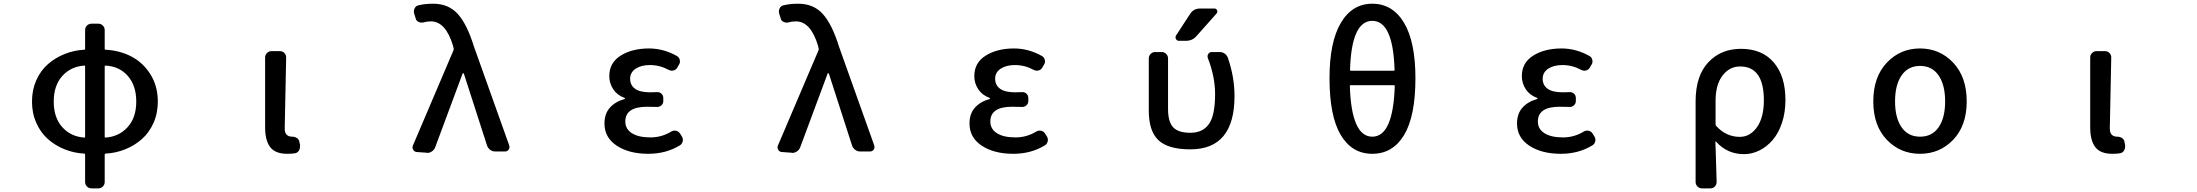

<svg xmlns="http://www.w3.org/2000/svg" viewBox="-20 -830 12040 1052"><path d="M557.6 -470.7Q553.7 -470.7 553.7 -466.8V-80.1Q553.7 -76.2 557.6 -76.2Q631.8 -81.1 679.2 -133.3Q726.6 -185.5 726.6 -273.4Q726.6 -361.3 680.2 -414.1Q633.8 -466.8 557.6 -470.7ZM442.4 -76.2Q446.3 -76.2 446.3 -80.1V-466.8Q446.3 -470.7 442.4 -470.7Q368.2 -465.8 321.3 -413.6Q274.4 -361.3 274.4 -273.4Q274.4 -185.5 321.3 -133.3Q368.2 -81.1 442.4 -76.2ZM518.6 -700.2Q533.2 -700.2 543.5 -689.9Q553.7 -679.7 553.7 -665V-562.5Q553.7 -558.6 557.6 -557.6Q635.7 -553.7 699.7 -520.5Q763.7 -487.3 804.2 -422.9Q844.7 -358.4 844.7 -273.4Q844.7 -209 820.8 -155.8Q796.9 -102.5 756.8 -67.4Q716.8 -32.2 665.5 -11.7Q614.3 8.8 557.6 11.7Q553.7 11.7 553.7 16.6V167Q553.7 181.6 543.5 191.9Q533.2 202.1 518.6 202.1H481.4Q466.8 202.1 456.5 191.9Q446.3 181.6 446.3 167V16.6Q446.3 11.7 442.4 11.7Q385.7 8.8 334.5 -11.7Q283.2 -32.2 243.2 -67.4Q203.1 -102.5 179.2 -155.8Q155.3 -209 155.3 -273.4Q155.3 -337.9 179.2 -391.1Q203.1 -444.3 243.2 -479Q283.2 -513.7 334.5 -534.2Q385.7 -554.7 442.4 -557.6Q446.3 -558.6 446.3 -562.5V-665Q446.3 -679.7 456.5 -689.9Q466.8 -700.2 481.4 -700.2Z M1553.7 12.7Q1488.3 12.7 1460.4 -23.9Q1432.6 -60.5 1432.6 -132.8V-515.6Q1432.6 -529.3 1442.9 -539.6Q1453.1 -549.8 1467.8 -549.8H1513.7Q1528.3 -549.8 1538.1 -539.6Q1547.9 -529.3 1547.9 -515.6Q1540 -166 1540 -126Q1540 -81.1 1581.1 -81.1Q1595.7 -81.1 1606.9 -73.7Q1618.2 -66.4 1620.1 -53.7L1624 -35.2Q1624 -31.2 1624 -27.3Q1624 -16.6 1619.1 -6.8Q1611.3 6.8 1596.7 9.8Q1578.1 12.7 1553.7 12.7Z M2364.3 -22.5Q2358.4 -7.8 2345.7 0Q2334 7.8 2321.3 7.8Q2319.3 7.8 2317.4 6.8L2263.7 2.9Q2251 2 2244.1 -8.8Q2240.2 -15.6 2240.2 -21.5Q2240.2 -26.4 2242.2 -32.2L2464.8 -554.7Q2466.8 -558.6 2465.8 -563.5L2461.9 -580.1Q2421.9 -712.9 2340.8 -712.9Q2318.4 -712.9 2298.8 -707Q2286.1 -704.1 2273.4 -710Q2260.7 -715.8 2257.8 -728.5L2249 -756.8Q2245.1 -771.5 2252 -784.7Q2258.8 -797.9 2272.5 -800.8Q2306.6 -809.6 2353.5 -809.6Q2437.5 -809.6 2488.3 -753.4Q2539.1 -697.3 2577.1 -574.2L2770.5 -32.2Q2771.5 -28.3 2771.5 -24.4Q2771.5 -16.6 2767.6 -10.7Q2759.8 0 2747.1 0H2693.4Q2677.7 0 2665.5 -9.3Q2653.3 -18.6 2648.4 -33.2L2521.5 -426.8Q2520.5 -428.7 2518.1 -428.7Q2515.6 -428.7 2514.6 -426.8Z M3532.2 12.7Q3426.8 12.7 3359.4 -31.7Q3292 -76.2 3292 -153.3Q3292 -207 3321.8 -240.2Q3351.6 -273.4 3401.4 -287.1Q3404.3 -288.1 3404.3 -290.5Q3404.3 -293 3401.4 -293.9Q3361.3 -308.6 3339.8 -341.3Q3318.4 -374 3318.4 -413.1Q3318.4 -486.3 3380.9 -525.4Q3443.4 -564.5 3536.1 -564.5Q3615.2 -564.5 3688.5 -523.4Q3701.2 -516.6 3704.6 -502Q3708 -487.3 3700.2 -475.6L3690.4 -459Q3683.6 -447.3 3669.9 -443.8Q3656.2 -440.4 3643.6 -447.3Q3594.7 -473.6 3541 -473.6Q3493.2 -473.6 3462.9 -453.6Q3432.6 -433.6 3432.6 -398.4Q3432.6 -363.3 3459.5 -343.8Q3486.3 -324.2 3542 -324.2Q3557.6 -324.2 3580.1 -325.2Q3593.8 -326.2 3604 -316.9Q3614.3 -307.6 3614.3 -293V-276.4Q3614.3 -262.7 3604 -252.9Q3593.8 -243.2 3579.1 -244.1Q3550.8 -245.1 3525.4 -245.1Q3406.2 -245.1 3406.2 -164.1Q3406.2 -123 3442.4 -100.1Q3478.5 -77.1 3543.9 -77.1Q3605.5 -77.1 3658.2 -109.4Q3669.9 -116.2 3683.6 -113.8Q3697.3 -111.3 3705.1 -99.6L3715.8 -83Q3721.7 -74.2 3721.7 -63.5Q3721.7 -60.5 3720.7 -56.6Q3717.8 -42 3706.1 -34.2Q3629.9 12.7 3532.2 12.7Z M4364.3 -22.5Q4358.4 -7.8 4345.7 0Q4334 7.8 4321.3 7.8Q4319.3 7.8 4317.4 6.8L4263.7 2.9Q4251 2 4244.1 -8.8Q4240.2 -15.6 4240.2 -21.5Q4240.2 -26.4 4242.2 -32.2L4464.8 -554.7Q4466.8 -558.6 4465.8 -563.5L4461.9 -580.1Q4421.9 -712.9 4340.8 -712.9Q4318.4 -712.9 4298.8 -707Q4286.1 -704.1 4273.4 -710Q4260.7 -715.8 4257.8 -728.5L4249 -756.8Q4245.1 -771.5 4252 -784.7Q4258.8 -797.9 4272.5 -800.8Q4306.6 -809.6 4353.5 -809.6Q4437.5 -809.6 4488.3 -753.4Q4539.1 -697.3 4577.1 -574.2L4770.5 -32.2Q4771.5 -28.3 4771.5 -24.4Q4771.5 -16.6 4767.6 -10.7Q4759.8 0 4747.1 0H4693.4Q4677.7 0 4665.5 -9.3Q4653.3 -18.6 4648.4 -33.2L4521.5 -426.8Q4520.5 -428.7 4518.1 -428.7Q4515.6 -428.7 4514.6 -426.8Z M5532.2 12.7Q5426.8 12.7 5359.4 -31.7Q5292 -76.2 5292 -153.3Q5292 -207 5321.8 -240.2Q5351.6 -273.4 5401.4 -287.1Q5404.3 -288.1 5404.3 -290.5Q5404.3 -293 5401.4 -293.9Q5361.3 -308.6 5339.8 -341.3Q5318.4 -374 5318.4 -413.1Q5318.4 -486.3 5380.9 -525.4Q5443.4 -564.5 5536.1 -564.5Q5615.2 -564.5 5688.5 -523.4Q5701.2 -516.6 5704.6 -502Q5708 -487.3 5700.2 -475.6L5690.4 -459Q5683.6 -447.3 5669.9 -443.8Q5656.2 -440.4 5643.6 -447.3Q5594.7 -473.6 5541 -473.6Q5493.2 -473.6 5462.9 -453.6Q5432.6 -433.6 5432.6 -398.4Q5432.6 -363.3 5459.5 -343.8Q5486.3 -324.2 5542 -324.2Q5557.6 -324.2 5580.1 -325.2Q5593.8 -326.2 5604 -316.9Q5614.3 -307.6 5614.3 -293V-276.4Q5614.3 -262.7 5604 -252.9Q5593.8 -243.2 5579.1 -244.1Q5550.8 -245.1 5525.4 -245.1Q5406.2 -245.1 5406.2 -164.1Q5406.2 -123 5442.4 -100.1Q5478.5 -77.1 5543.9 -77.1Q5605.5 -77.1 5658.2 -109.4Q5669.9 -116.2 5683.6 -113.8Q5697.3 -111.3 5705.1 -99.6L5715.8 -83Q5721.7 -74.2 5721.7 -63.5Q5721.7 -60.5 5720.7 -56.6Q5717.8 -42 5706.1 -34.2Q5629.9 12.7 5532.2 12.7Z M6634.8 -783.2Q6644.5 -783.2 6648.4 -773.9Q6652.3 -764.6 6646.5 -756.8L6536.1 -632.8Q6513.7 -606.4 6478.5 -606.4H6439.5Q6428.7 -606.4 6423.3 -616.2Q6418 -626 6423.8 -635.7L6501 -753.9Q6519.5 -783.2 6554.7 -783.2ZM6744.1 -303.7Q6744.1 -11.7 6502 -11.7Q6380.9 -11.7 6327.6 -61.5Q6274.4 -111.3 6274.4 -223.6V-509.8Q6274.4 -524.4 6284.7 -534.7Q6294.9 -544.9 6308.6 -544.9H6345.7Q6359.4 -544.9 6369.6 -534.7Q6379.9 -524.4 6379.9 -509.8V-233.4Q6379.9 -162.1 6408.2 -132.3Q6436.5 -102.5 6502 -102.5Q6570.3 -102.5 6604 -150.4Q6637.7 -198.2 6637.7 -314.5Q6637.7 -410.2 6597.7 -512.7Q6593.8 -524.4 6600.6 -534.7Q6607.4 -544.9 6619.1 -544.9H6662.1Q6677.7 -544.9 6690.4 -536.1Q6703.1 -527.3 6708 -512.7Q6744.1 -407.2 6744.1 -303.7Z M7622.1 -358.4Q7622.1 -363.3 7618.2 -363.3H7380.9Q7376 -363.3 7376 -358.4Q7384.8 -81.1 7499 -81.1Q7613.3 -81.1 7622.1 -358.4ZM7377 -446.3Q7377 -442.4 7381.8 -442.4H7617.2Q7621.1 -442.4 7621.1 -446.3Q7613.3 -715.8 7499 -715.8Q7384.8 -715.8 7377 -446.3ZM7499 -809.6Q7610.4 -809.6 7672.9 -705.1Q7735.4 -600.6 7735.4 -401.4Q7735.4 -193.4 7673.3 -90.3Q7611.3 12.7 7499 12.7Q7387.7 12.7 7326.2 -90.3Q7264.6 -193.4 7264.6 -401.4Q7264.6 -599.6 7326.7 -704.6Q7388.7 -809.6 7499 -809.6Z M8532.2 12.7Q8426.8 12.7 8359.4 -31.7Q8292 -76.2 8292 -153.3Q8292 -207 8321.8 -240.2Q8351.6 -273.4 8401.4 -287.1Q8404.3 -288.1 8404.3 -290.5Q8404.3 -293 8401.4 -293.9Q8361.3 -308.6 8339.8 -341.3Q8318.4 -374 8318.4 -413.1Q8318.4 -486.3 8380.9 -525.4Q8443.4 -564.5 8536.1 -564.5Q8615.2 -564.5 8688.5 -523.4Q8701.2 -516.6 8704.6 -502Q8708 -487.3 8700.2 -475.6L8690.4 -459Q8683.6 -447.3 8669.9 -443.8Q8656.2 -440.4 8643.6 -447.3Q8594.7 -473.6 8541 -473.6Q8493.2 -473.6 8462.9 -453.6Q8432.6 -433.6 8432.6 -398.4Q8432.6 -363.3 8459.5 -343.8Q8486.3 -324.2 8542 -324.2Q8557.6 -324.2 8580.1 -325.2Q8593.8 -326.2 8604 -316.9Q8614.3 -307.6 8614.3 -293V-276.4Q8614.3 -262.7 8604 -252.9Q8593.8 -243.2 8579.1 -244.1Q8550.8 -245.1 8525.4 -245.1Q8406.2 -245.1 8406.2 -164.1Q8406.2 -123 8442.4 -100.1Q8478.5 -77.1 8543.9 -77.1Q8605.5 -77.1 8658.2 -109.4Q8669.9 -116.2 8683.6 -113.8Q8697.3 -111.3 8705.1 -99.6L8715.8 -83Q8721.7 -74.2 8721.7 -63.5Q8721.7 -60.5 8720.7 -56.6Q8717.8 -42 8706.1 -34.2Q8629.9 12.7 8532.2 12.7Z M9304.7 202.1Q9291 202.1 9280.8 191.9Q9270.5 181.6 9270.5 167V-274.4Q9270.5 -414.1 9339.8 -488.3Q9409.2 -562.5 9519.5 -562.5Q9634.8 -562.5 9698.7 -487.8Q9762.7 -413.1 9762.7 -282.2Q9762.7 -213.9 9743.7 -156.7Q9724.6 -99.6 9692.4 -62.5Q9660.2 -25.4 9619.6 -5.4Q9579.1 14.6 9535.2 14.6Q9443.4 14.6 9381.8 -54.7Q9380.9 -55.7 9379.9 -55.2Q9378.9 -54.7 9378.9 -53.7Q9379.9 -25.4 9381.3 19Q9382.8 63.5 9383.8 98.6Q9384.8 133.8 9385.7 167Q9385.7 181.6 9376 191.9Q9366.2 202.1 9351.6 202.1ZM9512.7 -80.1Q9569.3 -80.1 9606.9 -133.3Q9644.5 -186.5 9644.5 -280.3Q9644.5 -465.8 9514.6 -465.8Q9456.1 -465.8 9418 -416Q9379.9 -366.2 9379.9 -277.3V-149.4Q9379.9 -145.5 9381.8 -141.6Q9436.5 -80.1 9512.7 -80.1Z M10500 12.7Q10391.6 12.7 10317.9 -64.5Q10244.1 -141.6 10244.1 -274.4Q10244.1 -408.2 10317.9 -486.3Q10391.6 -564.5 10500 -564.5Q10608.4 -564.5 10682.1 -486.3Q10755.9 -408.2 10755.9 -274.4Q10755.9 -141.6 10682.1 -64.5Q10608.4 12.7 10500 12.7ZM10637.7 -274.4Q10637.7 -364.3 10602.1 -416.5Q10566.4 -468.8 10500.5 -468.8Q10434.6 -468.8 10398.9 -416.5Q10363.3 -364.3 10363.3 -274.4Q10363.3 -184.6 10398.9 -132.8Q10434.6 -81.1 10500.5 -81.1Q10566.4 -81.1 10602.1 -132.8Q10637.7 -184.6 10637.7 -274.4Z M11553.7 12.7Q11488.3 12.7 11460.4 -23.9Q11432.6 -60.5 11432.6 -132.8V-515.6Q11432.6 -529.3 11442.9 -539.6Q11453.1 -549.8 11467.8 -549.8H11513.7Q11528.3 -549.8 11538.1 -539.6Q11547.9 -529.3 11547.9 -515.6Q11540 -166 11540 -126Q11540 -81.1 11581.1 -81.1Q11595.7 -81.1 11606.9 -73.7Q11618.2 -66.4 11620.1 -53.7L11624 -35.2Q11624 -31.2 11624 -27.3Q11624 -16.6 11619.1 -6.8Q11611.3 6.8 11596.7 9.8Q11578.1 12.7 11553.7 12.7Z"/></svg>

Font: Gen Jyuu Gothic L Monospace Medium
Style: Regular
Weight: 500
Designer: [Source Han Sans]
Ryoko NISHIZUKA  (kana & ideographs); Paul D. Hunt (Latin, Greek & Cyrillic); Wenlong ZHANG  (bopomofo
Version: Version 1.002.20150607